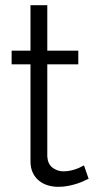

<svg xmlns="http://www.w3.org/2000/svg" viewBox="-20 -717 373 743"><path d="M323 -25Q317 -23 306 -17.5Q295 -12 280 -7Q265 -2 246 2Q227 6 206 6Q184 6 164.5 0Q145 -6 130 -18.5Q115 -31 106.5 -49.5Q98 -68 98 -93V-468H25V-521H98V-697H163V-521H283V-468H163V-111Q165 -82 183.5 -68Q202 -54 226 -54Q240 -54 253.5 -57Q267 -60 277.5 -64Q288 -68 295 -72Q302 -76 305 -77Z"/></svg>

Font: Rising Sun Light
Style: Regular
Weight: 300
Designer: Matt McInerney, Pablo Impallari, Rodrigo Fuenzalida (Raleway font), Stephen Hutchings (Greek), Cristiano Sobral (main ch
Foundry: The Rising Sun Project Authors
Version: Version 4.327; ttfautohint (v1.8.4.7-5d5b-dirty)